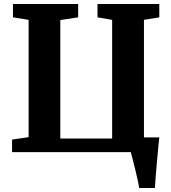

<svg xmlns="http://www.w3.org/2000/svg" viewBox="-20 -763 858 963"><path d="M678 180Q676 164.5 670.2 138.8Q664.5 113 657.8 85Q651 57 644.8 33.8Q638.5 10.5 636 0H40.5V-63L123.5 -75V-663.5L45 -676V-743H372V-676L282.5 -662.5V-68H542.5V-663.5L469 -676V-743H779V-676L702 -663.5V-74H779Q777 -57 773.8 -23.2Q770.5 10.5 767 49.8Q763.5 89 760.8 124.2Q758 159.5 757 180Z"/></svg>

Font: Merriweather ExtraBold
Style: Regular
Weight: 800
Version: Version 2.100